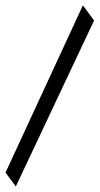

<svg xmlns="http://www.w3.org/2000/svg" viewBox="-72 -505 364 702"><path d="M-51.8 126 231 -485.4 272 -430.2 -14.2 176.8Z"/></svg>

Font: XB Niloofar
Style: Bold
Weight: 700
Designer: Behnam
Foundry: Irmug
Version: Version 7.201 2008